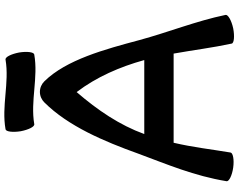

<svg xmlns="http://www.w3.org/2000/svg" viewBox="-126 -946 1096 883"><g transform="rotate(-90 421.5 -504.0)"><path d="M293 -894C399 -912 507 -875 613 -894C624 -896 628 -927 622 -964C615 -1000 601 -1029 589 -1026C483 -1008 375 -1045 269 -1026C258 -1024 254 -993 260 -956C267 -920 281 -891 293 -894ZM162 9C177 -80 186 -164 207 -253H617C633 -164 644 -74 663 14C665 25 697 28 733 21C770 13 797 -3 795 -14C767 -149 715 -278 679 -411C637 -568 589 -747 489 -848C477 -860 460 -868 441 -868C422 -868 405 -860 393 -848C283 -738 213 -572 157 -416C107 -281 55 -160 30 -9C29 2 57 16 93 21C129 26 160 20 162 9ZM440 -699C510 -607 556 -500 587 -389V-388H247C288 -501 357 -603 440 -699Z"/></g></svg>

Font: Nupuram Expanded Bold
Style: Regular
Weight: 700
Width: 7
Designer: Santhosh Thottingal (santhosh.thottingal@gmail.com)
Foundry: SMC
Version: Version 1.000